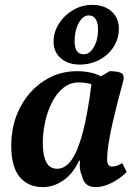

<svg xmlns="http://www.w3.org/2000/svg" viewBox="-20 -753 570 785"><path d="M155 12Q95 12 60.5 -29.5Q26 -71 26 -157Q26 -244 62 -313Q98 -382 159 -422Q220 -462 294 -462Q322 -462 347 -457Q372 -452 393 -441L428 -462Q453 -462 469.5 -457Q486 -452 486 -434Q486 -429 479 -403.5Q472 -378 462 -339.5Q452 -301 442 -258Q432 -215 425 -173.5Q418 -132 418 -101Q418 -72 439 -72Q457 -72 480 -86L498 -50Q473 -24 438 -6Q403 12 370 12Q325 12 315 -34Q303 -59 307 -96H303Q278 -42 238.5 -15Q199 12 155 12ZM155 -169Q155 -118 169 -90.5Q183 -63 214 -63Q246 -63 271.5 -97.5Q297 -132 317.5 -208Q338 -284 354 -409Q343 -412 330 -414Q317 -416 302 -416Q266 -416 238.5 -393.5Q211 -371 192.5 -334.5Q174 -298 164.5 -254.5Q155 -211 155 -169ZM306 -489Q258 -489 228.5 -515Q199 -541 199 -582Q199 -622 221 -656.5Q243 -691 279 -712Q315 -733 357 -733Q407 -733 436.5 -706Q466 -679 466 -636Q466 -595 444.5 -561.5Q423 -528 386.5 -508.5Q350 -489 306 -489ZM322 -531Q347 -531 364 -561Q381 -591 381 -633Q381 -659 371.5 -674.5Q362 -690 343 -690Q319 -690 302 -659Q285 -628 285 -585Q285 -531 322 -531Z"/></svg>

Font: Petrona
Style: Bold Italic
Weight: 700
Italic angle: -9°
Designer: Ringo R. Seeber
Foundry: Ringo R. Seeber
Version: Version 2.001; ttfautohint (v1.8.3)